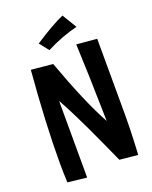

<svg xmlns="http://www.w3.org/2000/svg" viewBox="-168 -990 880 1110"><g transform="rotate(-20 272.0 -434.5)"><path d="M171 30 54 17Q51 -45 51 -103Q51 -345 78 -667L211 -654Q310 -381 389 -239Q383 -541 375 -715L500 -704Q500 -634 500.5 -478Q501 -322 501 -239Q501 -124 493 8L381 -3Q370 -28 333.5 -108Q297 -188 278 -228.5Q259 -269 228 -331.5Q197 -394 170 -442Q171 -294 171 30ZM218 -737 173 -794Q286 -868 357 -899L411 -810Q316 -787 218 -737Z"/></g></svg>

Font: Boogaloo
Style: Regular
Weight: 400
Designer: John Vargas Beltran
Foundry: John Vargas Beltran
Version: Version 1.001